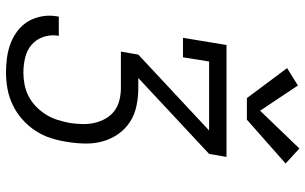

<svg xmlns="http://www.w3.org/2000/svg" viewBox="-209 -604 1018 640"><g transform="rotate(90 300.0 -284.0)"><path d="M222 205Q196 205 171 201.5Q146 198 123 189Q100 180 81 165Q62 150 50 129Q38 108 34 82.5Q30 57 35 32Q35 31 35 30Q35 29 35 29H100Q100 29 99.5 29.5Q99 30 99 31Q95 56 103 80Q111 104 129 119.5Q147 135 171.5 141Q196 147 222 147Q242 147 262.5 143Q283 139 302 129Q321 119 336.5 103.5Q352 88 363 70Q374 52 380 32Q386 12 390 -8Q393 -29 393.5 -50Q394 -71 389.5 -90.5Q385 -110 375 -127.5Q365 -145 349.5 -156.5Q334 -168 314 -173Q294 -178 273 -178H152L162 -236L415 -472H185L171 -385H106L130 -530H503L493 -472L240 -236H273Q303 -236 332.5 -230Q362 -224 386 -208.5Q410 -193 426.5 -169.5Q443 -146 451 -118Q459 -90 458.5 -59.5Q458 -29 453 1Q449 28 440.5 55Q432 82 416 106.5Q400 131 378 150.5Q356 170 330 182.5Q304 195 276.5 200Q249 205 222 205ZM307 -598 207 -732 265 -768 349 -642 475 -773 525 -727 379 -598Z"/></g></svg>

Font: Iosevka Slab LtExObl
Style: Regular
Weight: 300
Width: 7
Italic angle: -9°
Monospace: yes
Designer: Belleve Invis
Foundry: Belleve Invis
Version: Version 11.1.0; ttfautohint (v1.8.3)